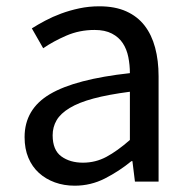

<svg xmlns="http://www.w3.org/2000/svg" viewBox="-20 -576 604 609"><path d="M217 13Q183 13 154 2.5Q125 -8 103.5 -27.5Q82 -47 70 -75.5Q58 -104 58 -141Q58 -230 138.5 -277.5Q219 -325 392 -344Q392 -370 387 -395Q382 -420 369.5 -439Q357 -458 335 -469.5Q313 -481 280 -481Q232 -481 190.5 -463Q149 -445 117 -423L81 -486Q100 -498 123.5 -510.5Q147 -523 174 -533Q201 -543 231.5 -549.5Q262 -556 295 -556Q345 -556 380.5 -540Q416 -524 438.5 -495Q461 -466 472 -425Q483 -384 483 -334V0H408L400 -65H397Q358 -33 313 -10Q268 13 217 13ZM243 -60Q283 -60 317.5 -78.5Q352 -97 392 -132V-285Q323 -276 276.5 -263.5Q230 -251 201 -233.5Q172 -216 159.5 -194.5Q147 -173 147 -147Q147 -100 174.5 -80Q202 -60 243 -60Z"/></svg>

Font: Kinto Sans
Style: Regular
Weight: 400
Designer: Authors: Ryoko NISHIZUKA  (kana & ideographs); Paul D. Hunt (Latin, Greek & Cyrillic); Wenlong ZHANG  (bopomofo); Sandol
Foundry: Adobe Systems Incorporated, ookami Inc.
Version: Version 0.001